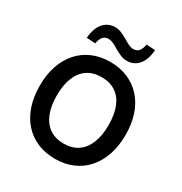

<svg xmlns="http://www.w3.org/2000/svg" viewBox="-215 -1104 1202 1270"><g transform="rotate(30 386.0 -469.0)"><path d="M387 10Q312 10 251.5 -16Q191 -42 148 -90.5Q105 -139 82 -207Q59 -275 59 -360Q59 -445 82 -512.5Q105 -580 148 -628.5Q191 -677 251.5 -703Q312 -729 387 -729Q461 -729 521.5 -703Q582 -677 625 -629Q668 -581 691 -513.5Q714 -446 714 -361Q714 -276 691 -208Q668 -140 625 -91Q582 -42 521.5 -16Q461 10 387 10ZM387 -106Q449 -106 493 -135.5Q537 -165 560.5 -222Q584 -279 584 -360Q584 -442 561 -498.5Q538 -555 493.5 -584Q449 -613 387 -613Q324 -613 280 -584Q236 -555 212.5 -498.5Q189 -442 189 -360Q189 -279 212.5 -222Q236 -165 280 -135.5Q324 -106 387 -106ZM237 -785 170 -789Q176 -864 210.5 -904Q245 -944 299 -944Q324 -944 348 -934Q372 -924 399 -908Q426 -891 442.5 -884.5Q459 -878 472 -878Q500 -878 515 -896Q530 -914 535 -948L602 -944Q597 -869 562.5 -829Q528 -789 474 -789Q449 -789 423.5 -800Q398 -811 373 -826Q348 -842 331 -848.5Q314 -855 300 -855Q273 -855 258 -837.5Q243 -820 237 -785Z"/></g></svg>

Font: Nunitoga
Style: Bold
Weight: 700
Designer: Vernon Adams
Foundry: Vernon Adams
Version: Version 1.0